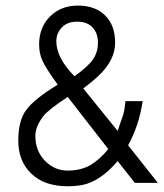

<svg xmlns="http://www.w3.org/2000/svg" viewBox="-20 -645 572 671"><path d="M216.8 -306.2 358.4 -124C337.9 -98.6 316.4 -80.1 294.9 -67.4C272.9 -55.2 246.6 -48.8 216.3 -48.8C186 -48.8 159.7 -60.1 137.2 -83C114.7 -106 103.5 -135.3 103.5 -170.4C103.5 -191.9 112.8 -214.8 131.8 -239.7C144 -254.9 171.9 -276.9 216.8 -306.2ZM302.7 -549.8C315.9 -536.1 322.3 -518.6 322.3 -496.1C322.3 -473.6 316.4 -454.1 304.7 -437C292.5 -419.9 271 -400.4 240.2 -378.4C198.2 -421.4 176.8 -461.9 176.8 -500.5C176.8 -520 183.6 -536.1 196.8 -549.8C209.5 -563 227.5 -569.3 250 -569.3C272.5 -569.3 290 -563 302.7 -549.8ZM478.5 -291.5H418.5C417 -280.3 416 -271 415 -263.7C414.1 -256.3 412.1 -249 409.7 -241.2C407.2 -233.9 404.3 -226.1 401.4 -217.8C398.4 -210 395 -199.7 391.1 -187.5L271 -335.9C293 -352.5 311 -367.2 324.7 -380.4C363.3 -417 382.3 -455.1 382.3 -496.1C382.3 -536.6 370.6 -568.4 347.2 -591.3C323.7 -614.3 292 -625.5 252.4 -625.5C212.9 -625.5 180.2 -612.8 154.8 -587.4C129.4 -562 116.7 -529.3 116.7 -489.7C116.7 -468.8 120.6 -449.7 128.4 -432.6C136.2 -415.5 153.8 -387.7 181.6 -349.1C127.4 -315.9 90.8 -286.6 72.3 -261.7C53.2 -236.8 43.9 -200.7 43.9 -153.3C43.9 -105.5 59.1 -67.4 89.4 -38.1C119.6 -8.8 162.1 5.9 216.8 5.9C234.9 5.9 251 4.4 265.1 2C308.1 -5.9 350.1 -33.7 391.1 -82L451.2 -5.9H531.7L427.7 -137.2C453.1 -183.1 470.2 -234.9 478.5 -291.5Z"/></svg>

Font: Meera New
Style: Regular
Weight: 400
Designer: Hussain K H
Foundry: RIT
Version: 1.4.1